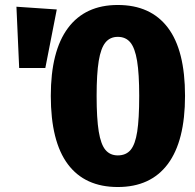

<svg xmlns="http://www.w3.org/2000/svg" viewBox="-20 -733 785 771"><path d="M723 -348Q723 -167 654 -74.5Q585 18 453 18Q321 18 252.5 -73.5Q184 -165 184 -348Q184 -528 253 -620.5Q322 -713 453 -713Q585 -713 654 -622Q723 -531 723 -348ZM368 -348Q368 -257 376.5 -205Q385 -153 403.5 -131Q422 -109 453 -109Q486 -109 504.5 -131Q523 -153 531 -204.5Q539 -256 539 -348Q539 -437 530.5 -488.5Q522 -540 503.5 -562.5Q485 -585 453 -585Q422 -585 403.5 -562.5Q385 -540 376.5 -488.5Q368 -437 368 -348ZM208 -695 162 -460H57L46 -706Z"/></svg>

Font: Fira Sans Compressed ExtraBold
Style: Regular
Weight: 800
Width: 1
Designer: bBox Type GmbH & Carrois Corporate GbR & Edenspiekermann AG
Foundry: bBox Type GmbH & Carrois Corporate GbR & Edenspiekermann AG
Version: Version 4.301